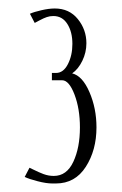

<svg xmlns="http://www.w3.org/2000/svg" viewBox="-20 -826 285 448"><path d="M37.6 -413.1 48.8 -434.6Q51.8 -433.1 59.1 -429.7Q66.4 -426.3 70.6 -424.3Q74.7 -422.4 81.3 -419.9Q87.9 -417.5 93.8 -416.5Q99.6 -415.5 105.5 -415.5Q135.7 -415.5 151.1 -448.5Q166.5 -481.4 166.5 -528.8Q166.5 -572.3 153.8 -605.5Q141.1 -638.7 125 -638.7H101.1V-655.8H110.8Q127.9 -655.8 138.4 -676.3Q148.9 -696.8 148.9 -723.6Q148.9 -751.5 137.2 -770Q125.5 -788.6 104.5 -788.6Q96.2 -788.6 89.1 -786.1Q82 -783.7 72.5 -778.6Q63 -773.4 61 -772.5L49.8 -793.9Q59.6 -798.3 76.9 -802.2Q94.2 -806.2 107.9 -806.2Q141.6 -806.2 161.6 -781.5Q181.6 -756.8 181.6 -725.1Q181.6 -703.6 172.1 -684.1Q162.6 -664.6 148.4 -654.8Q172.4 -648.9 188.7 -611.1Q205.1 -573.2 205.1 -528.8Q205.1 -475.6 180.2 -436.8Q155.3 -397.9 110.4 -397.9H102.1Q87.9 -397.9 67.9 -403.1Q47.9 -408.2 37.6 -413.1Z"/></svg>

Font: Reswysokr
Style: Regular
Weight: 500
Version: Version 0.984